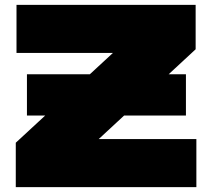

<svg xmlns="http://www.w3.org/2000/svg" viewBox="-20 -771 874 791"><path d="M91 -465H746V-295H91ZM45 0V-183L494 -598L688 -553H48V-751H786V-568L338 -153L172 -198H789V0Z"/></svg>

Font: Unbounded Black
Style: Regular
Weight: 900
Designer: Luke Prowse, Jean-Baptiste Morizot, Fátima Lázaro, Florian Runge
Foundry: NaN
Version: Version 1.701;gftools[0.9.28.dev5+ged2979d]